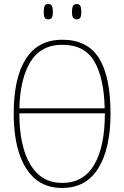

<svg xmlns="http://www.w3.org/2000/svg" viewBox="-20 -922 617 952"><path d="M288 10Q207 10 154 -35.5Q101 -81 74.5 -163.5Q48 -246 48 -359Q48 -536 108.5 -630.5Q169 -725 289 -725Q413 -725 470.5 -634Q528 -543 528 -358Q528 -186 467.5 -88Q407 10 288 10ZM499 -385Q496 -534 448 -617Q400 -700 289 -700Q184 -700 132 -617Q80 -534 76 -385ZM288 -15Q394 -15 447 -105Q500 -195 500 -360H76Q76 -197 130.5 -106Q185 -15 288 -15ZM360 -826Q349 -826 343 -833.5Q337 -841 337 -863Q337 -886 343 -894Q349 -902 360 -902Q372 -902 377.5 -894Q383 -886 383 -863Q383 -841 377.5 -833.5Q372 -826 360 -826ZM219 -826Q207 -826 202 -833.5Q197 -841 197 -863Q197 -886 202 -894Q207 -902 219 -902Q231 -902 236.5 -894Q242 -886 242 -863Q242 -841 236.5 -833.5Q231 -826 219 -826Z"/></svg>

Font: Noto Serif Condensed Thin
Style: Regular
Weight: 100
Width: 3
Designer: Monotype Design Team
Foundry: Monotype Imaging Inc.
Version: Version 2.013; ttfautohint (v1.8.4.7-5d5b)